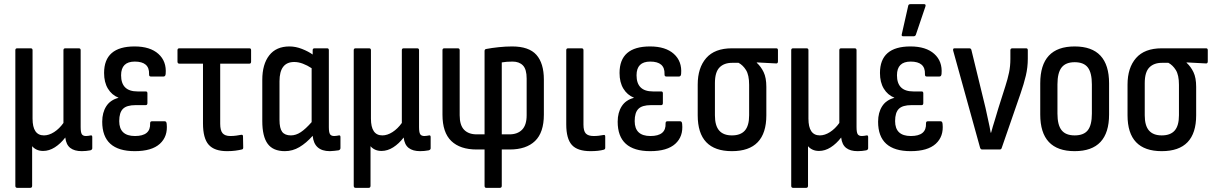

<svg xmlns="http://www.w3.org/2000/svg" viewBox="-20 -721 5854 926"><path d="M63 185Q54 185 54 175V-479Q54 -488 63 -488H128Q137 -488 137 -479V-149Q137 -68 192 -68Q216 -68 241 -84Q266 -100 286 -128V-479Q286 -488 295 -488H360Q369 -488 369 -479V-108Q369 -83 374.5 -74Q380 -65 395 -65Q401 -65 406.5 -66Q412 -67 418 -68Q425 -69 425 -60V-6Q425 1 416 4Q407 6 395 7Q383 8 374 8Q339 8 319 -7.5Q299 -23 295 -57V-58Q272 -28 244.5 -10.5Q217 7 188 7Q170 7 156.5 0.5Q143 -6 135 -16V175Q135 185 126 185Z M630 8Q473 8 473 -134Q473 -178 492.5 -208.5Q512 -239 551 -249V-250Q519 -263 500.5 -293.5Q482 -324 482 -369Q482 -497 629 -497Q704 -497 744 -461Q784 -425 779 -365Q778 -352 769 -352H707Q698 -352 699 -364Q701 -424 630 -424Q564 -424 564 -358Q564 -280 643 -280H683Q691 -280 691 -271V-224Q691 -214 683 -214H634Q591 -214 573 -196Q555 -178 555 -137Q555 -65 631 -65Q707 -65 704 -126Q704 -136 712 -136H775Q783 -136 784 -123Q790 -63 751 -27.5Q712 8 630 8Z M1075 8Q1014 8 986.5 -23Q959 -54 959 -126V-414H845Q836 -414 836 -424V-479Q836 -488 845 -488H1183Q1191 -488 1191 -479V-424Q1191 -414 1183 -414H1042V-124Q1042 -92 1053.5 -78.5Q1065 -65 1091 -65Q1106 -65 1120 -67Q1134 -69 1144 -71Q1152 -72 1152 -63L1153 -9Q1153 -1 1146 0Q1134 3 1116 5.5Q1098 8 1075 8Z M1354 8Q1297 8 1271 -27.5Q1245 -63 1245 -137V-336Q1245 -411 1278.5 -454Q1312 -497 1376 -497Q1406 -497 1436.5 -485Q1467 -473 1488 -458V-479Q1488 -488 1497 -488H1558Q1566 -488 1566 -479V-108Q1566 -83 1571.5 -74Q1577 -65 1592 -65Q1598 -65 1603.5 -66Q1609 -67 1615 -68Q1622 -69 1622 -60V-7Q1622 1 1613 4Q1604 5 1592 6.5Q1580 8 1571 8Q1495 8 1488 -66Q1457 -31 1424 -11.5Q1391 8 1354 8ZM1328 -143Q1328 -102 1341 -85Q1354 -68 1383 -68Q1407 -68 1430.5 -83.5Q1454 -99 1483 -132V-392Q1462 -406 1440.5 -414Q1419 -422 1399 -422Q1328 -422 1328 -329Z M1695 185Q1686 185 1686 175V-479Q1686 -488 1695 -488H1760Q1769 -488 1769 -479V-149Q1769 -68 1824 -68Q1848 -68 1873 -84Q1898 -100 1918 -128V-479Q1918 -488 1927 -488H1992Q2001 -488 2001 -479V-108Q2001 -83 2006.5 -74Q2012 -65 2027 -65Q2033 -65 2038.5 -66Q2044 -67 2050 -68Q2057 -69 2057 -60V-6Q2057 1 2048 4Q2039 6 2027 7Q2015 8 2006 8Q1971 8 1951 -7.5Q1931 -23 1927 -57V-58Q1904 -28 1876.5 -10.5Q1849 7 1820 7Q1802 7 1788.5 0.5Q1775 -6 1767 -16V175Q1767 185 1758 185Z M2325 185Q2317 185 2317 175V0H2279Q2199 0 2156.5 -41Q2114 -82 2114 -168V-479Q2114 -488 2123 -488H2188Q2197 -488 2197 -479V-165Q2197 -117 2218.5 -95Q2240 -73 2279 -73H2317V-475Q2317 -484 2326 -485Q2352 -490 2385.5 -493.5Q2419 -497 2450 -497Q2531 -497 2567 -456.5Q2603 -416 2603 -337V-168Q2603 -82 2560.5 -41Q2518 0 2438 0H2400V175Q2400 185 2391 185ZM2400 -73H2437Q2476 -73 2498 -95.5Q2520 -118 2520 -165V-342Q2520 -387 2502 -405.5Q2484 -424 2452 -424Q2437 -424 2424 -423Q2411 -422 2400 -420Z M2828 8Q2765 8 2738 -22Q2711 -52 2711 -121V-479Q2711 -488 2720 -488H2785Q2794 -488 2794 -479V-120Q2794 -89 2805.5 -77Q2817 -65 2843 -65Q2857 -65 2868.5 -66.5Q2880 -68 2891 -70Q2899 -72 2899 -62V-8Q2899 -1 2892 1Q2867 8 2828 8Z M3116 8Q2959 8 2959 -134Q2959 -178 2978.5 -208.5Q2998 -239 3037 -249V-250Q3005 -263 2986.5 -293.5Q2968 -324 2968 -369Q2968 -497 3115 -497Q3190 -497 3230 -461Q3270 -425 3265 -365Q3264 -352 3255 -352H3193Q3184 -352 3185 -364Q3187 -424 3116 -424Q3050 -424 3050 -358Q3050 -280 3129 -280H3169Q3177 -280 3177 -271V-224Q3177 -214 3169 -214H3120Q3077 -214 3059 -196Q3041 -178 3041 -137Q3041 -65 3117 -65Q3193 -65 3190 -126Q3190 -136 3198 -136H3261Q3269 -136 3270 -123Q3276 -63 3237 -27.5Q3198 8 3116 8Z M3510 8Q3345 8 3345 -165V-313Q3345 -394 3386 -441Q3427 -488 3510 -488H3724Q3732 -488 3732 -479V-425Q3732 -415 3724 -415L3630 -420V-418Q3650 -400 3663 -373Q3676 -346 3676 -302V-165Q3676 8 3510 8ZM3510 -68Q3552 -68 3572.5 -91.5Q3593 -115 3593 -165V-312Q3593 -359 3578 -383Q3563 -407 3542 -418H3511Q3472 -418 3450 -395.5Q3428 -373 3428 -320V-165Q3428 -115 3448.5 -91.5Q3469 -68 3510 -68Z M3805 185Q3796 185 3796 175V-479Q3796 -488 3805 -488H3870Q3879 -488 3879 -479V-149Q3879 -68 3934 -68Q3958 -68 3983 -84Q4008 -100 4028 -128V-479Q4028 -488 4037 -488H4102Q4111 -488 4111 -479V-108Q4111 -83 4116.5 -74Q4122 -65 4137 -65Q4143 -65 4148.5 -66Q4154 -67 4160 -68Q4167 -69 4167 -60V-6Q4167 1 4158 4Q4149 6 4137 7Q4125 8 4116 8Q4081 8 4061 -7.5Q4041 -23 4037 -57V-58Q4014 -28 3986.5 -10.5Q3959 7 3930 7Q3912 7 3898.5 0.5Q3885 -6 3877 -16V175Q3877 185 3868 185Z M4372 8Q4215 8 4215 -134Q4215 -178 4234.5 -208.5Q4254 -239 4293 -249V-250Q4261 -263 4242.5 -293.5Q4224 -324 4224 -369Q4224 -497 4371 -497Q4446 -497 4486 -461Q4526 -425 4521 -365Q4520 -352 4511 -352H4449Q4440 -352 4441 -364Q4443 -424 4372 -424Q4306 -424 4306 -358Q4306 -280 4385 -280H4425Q4433 -280 4433 -271V-224Q4433 -214 4425 -214H4376Q4333 -214 4315 -196Q4297 -178 4297 -137Q4297 -65 4373 -65Q4449 -65 4446 -126Q4446 -136 4454 -136H4517Q4525 -136 4526 -123Q4532 -63 4493 -27.5Q4454 8 4372 8ZM4336 -546Q4327 -546 4329 -555L4360 -692Q4361 -701 4371 -701H4437Q4447 -701 4443 -689L4397 -553Q4394 -546 4386 -546Z M4717 0Q4710 0 4707 -8L4577 -477Q4575 -488 4583 -488H4655Q4663 -488 4665 -480L4733 -201Q4739 -171 4746 -141Q4753 -111 4758 -81H4760Q4768 -111 4777.5 -140.5Q4787 -170 4795 -199L4829 -306Q4840 -340 4846.5 -371Q4853 -402 4853 -437V-479Q4853 -488 4863 -488H4929Q4937 -488 4937 -479V-438Q4937 -396 4927.5 -356Q4918 -316 4902 -270L4811 -7Q4809 0 4801 0Z M5163 8Q4997 8 4997 -169V-319Q4997 -497 5163 -497Q5329 -497 5329 -319V-169Q5329 8 5163 8ZM5163 -68Q5207 -68 5226.5 -93Q5246 -118 5246 -173V-314Q5246 -370 5226.5 -395.5Q5207 -421 5163 -421Q5120 -421 5100 -395.5Q5080 -370 5080 -314V-173Q5080 -118 5100 -93Q5120 -68 5163 -68Z M5583 8Q5418 8 5418 -165V-313Q5418 -394 5459 -441Q5500 -488 5583 -488H5797Q5805 -488 5805 -479V-425Q5805 -415 5797 -415L5703 -420V-418Q5723 -400 5736 -373Q5749 -346 5749 -302V-165Q5749 8 5583 8ZM5583 -68Q5625 -68 5645.5 -91.5Q5666 -115 5666 -165V-312Q5666 -359 5651 -383Q5636 -407 5615 -418H5584Q5545 -418 5523 -395.5Q5501 -373 5501 -320V-165Q5501 -115 5521.5 -91.5Q5542 -68 5583 -68Z"/></svg>

Font: Sofia Sans Condensed Medium
Style: Regular
Weight: 500
Designer: Botio Nikoltchev, Ani Petrova
Foundry: lettersoup
Version: Version 4.101; ttfautohint (v1.8.4.7-5d5b)